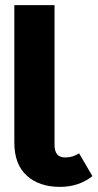

<svg xmlns="http://www.w3.org/2000/svg" viewBox="-20 -713 381 750"><path d="M341 -25Q288 17 214 17Q133 17 84.5 -27Q36 -71 36 -156V-693H193V-147Q193 -98 234 -98Q250 -98 262 -101.5Q274 -105 289 -114Z"/></svg>

Font: Fira Sans Extra Condensed
Style: Bold
Weight: 700
Width: 1
Designer: Carrois Corporate & Edenspiekermann AG
Foundry: Carrois Corporate GbR & Edenspiekermann AG
Version: Version 4.203